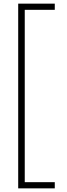

<svg xmlns="http://www.w3.org/2000/svg" viewBox="-20 -819 366 1055"><path d="M281 216V182H116V-765H281V-799H80V216Z"/></svg>

Font: Noto Sans Sinhala UI ExtraLight
Style: Regular
Weight: 200
Designer: Jelle Bosma - Monotype Design Team
Foundry: Monotype Imaging Inc.
Version: Version 2.006